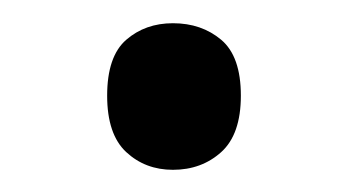

<svg xmlns="http://www.w3.org/2000/svg" viewBox="-20 -134 303 167"><path d="M73.2 -50.8Q73.2 -85 89.8 -99.4Q106.4 -113.8 130.4 -113.8Q155.3 -113.8 172.4 -99.4Q189.5 -85 189.5 -50.8Q189.5 -17.1 172.4 -1.7Q155.3 13.7 130.4 13.7Q106.4 13.7 89.8 -1.7Q73.2 -17.1 73.2 -50.8Z"/></svg>

Font: Open Sans
Style: Regular
Weight: 400
Designer: Monotype Design Team
Foundry: Monotype Imaging Inc.
Version: Version 3.000; ttfautohint (v1.8.4)